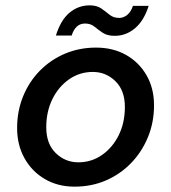

<svg xmlns="http://www.w3.org/2000/svg" viewBox="-20 -686 640 718"><path d="M259 12Q196 12 147.5 -16.5Q99 -45 71.5 -94.5Q44 -144 44 -207Q44 -271 66.5 -326Q89 -381 129.5 -422Q170 -463 223.5 -485.5Q277 -508 339 -508Q403 -508 451.5 -480.5Q500 -453 528 -404.5Q556 -356 556 -292Q556 -228 533 -172.5Q510 -117 469.5 -75.5Q429 -34 375.5 -11Q322 12 259 12ZM273 -79Q322 -79 361.5 -106.5Q401 -134 424 -180.5Q447 -227 447 -286Q447 -348 411.5 -382.5Q376 -417 327 -417Q278 -417 238.5 -389.5Q199 -362 176 -315.5Q153 -269 153 -210Q153 -148 188.5 -113.5Q224 -79 273 -79ZM189 -553Q207 -611 240 -638.5Q273 -666 315 -666Q342 -666 358.5 -654.5Q375 -643 389.5 -631Q404 -619 426 -619Q442 -619 456 -630.5Q470 -642 477 -664H536Q518 -608 484.5 -580Q451 -552 409 -552Q381 -552 364 -563.5Q347 -575 333 -586.5Q319 -598 298 -598Q262 -598 248 -553Z"/></svg>

Font: DeepMind Sans Medium
Style: Italic
Weight: 500
Italic angle: -10°
Designer: Jonny Pinhorn / Modifications: Colophon Foundry
Foundry: Colophon Foundry
Version: Version 1.002; ttfautohint (v1.8.2)